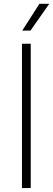

<svg xmlns="http://www.w3.org/2000/svg" viewBox="-20 -964 272 984"><path d="M92.5 0V-740H137.5V0ZM94 -807 182 -944.5H232.5L136 -807Z"/></svg>

Font: Encode Sans XLt
Style: Regular
Weight: 200
Designer: Multiple Designers
Foundry: Impallari Type
Version: Version 3.002; ttfautohint (v1.8.3) -l 8 -r 50 -G 200 -x 14 